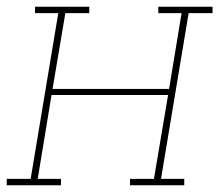

<svg xmlns="http://www.w3.org/2000/svg" viewBox="-38 -550 658 570"><path d="M-18 0V-19H53L135 -511H66V-530H227V-511H156L118 -286H464L501 -511H432V-530H593V-511H522L440 -19H509V0H348V-19H419L461 -268H115L74 -19H143V0Z"/></svg>

Font: Iosevka Slab ThExObl
Style: Regular
Weight: 100
Width: 7
Italic angle: -9°
Monospace: yes
Designer: Belleve Invis
Foundry: Belleve Invis
Version: Version 11.1.1; ttfautohint (v1.8.3)